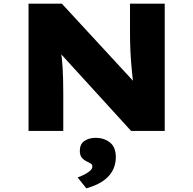

<svg xmlns="http://www.w3.org/2000/svg" viewBox="-20 -720 1063 1056"><path d="M137 0V-700H320L750 -234L715 -244Q710 -284 706.5 -317.5Q703 -351 701 -379.5Q699 -408 697.5 -435Q696 -462 695.5 -491Q695 -520 695 -553V-700H886V0H701L245 -500L308 -483Q312 -460 315 -439Q318 -418 320.5 -395.5Q323 -373 324.5 -346Q326 -319 327 -285.5Q328 -252 328 -208V0ZM455 316 407 256Q421 251 440 242Q459 233 473.5 221Q488 209 488 196Q488 186 481 181Q474 176 461 170Q440 160 429.5 146.5Q419 133 419 110Q419 73 444 55.5Q469 38 506 38Q552 38 584.5 63.5Q617 89 617 144Q617 177 605.5 205Q594 233 572 254.5Q550 276 520 291Q490 306 455 316Z"/></svg>

Font: Lexend Mega ExtraBold
Style: Regular
Weight: 800
Designer: Bonnie Shaver-Troup, Thomas Jockin
Foundry: Lexend
Version: Version 1.007